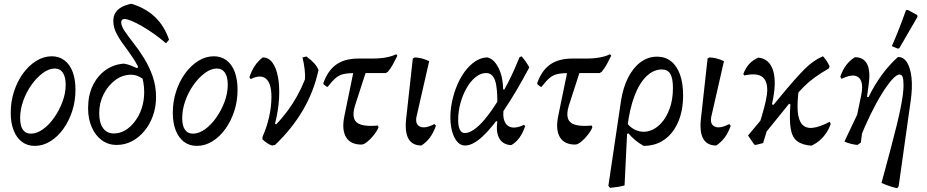

<svg xmlns="http://www.w3.org/2000/svg" viewBox="-20 -763 4925 1020"><path d="M165 12Q125 12 96.5 -9.5Q68 -31 52.5 -70.5Q37 -110 37 -164Q37 -223 54.5 -277Q72 -331 102.5 -373Q133 -415 172.5 -439.5Q212 -464 255 -464Q294 -464 322.5 -442.5Q351 -421 366 -381Q381 -341 381 -286Q381 -226 363.5 -172.5Q346 -119 316 -77.5Q286 -36 247 -12Q208 12 165 12ZM144 -53Q176 -53 208.5 -76.5Q241 -100 268 -138.5Q295 -177 312 -222.5Q329 -268 329 -313Q329 -354 314 -376.5Q299 -399 271 -399Q240 -399 207.5 -375Q175 -351 147.5 -312.5Q120 -274 103.5 -227.5Q87 -181 87 -136Q87 -95 101.5 -74Q116 -53 144 -53Z M600 7Q555 7 521 -18Q487 -43 467.5 -87Q448 -131 448 -188Q448 -256 472.5 -307.5Q497 -359 540 -390Q583 -421 638 -425Q657 -422 673.5 -415.5Q690 -409 708 -401L728 -420L756 -332Q736 -348 716.5 -357Q697 -366 676 -366Q631 -366 592.5 -337.5Q554 -309 530.5 -262.5Q507 -216 507 -161Q507 -112 527 -83Q547 -54 585 -54Q617 -54 645.5 -71Q674 -88 697 -118.5Q720 -149 733 -188.5Q746 -228 746 -273Q746 -327 729.5 -371Q713 -415 688.5 -452Q664 -489 639.5 -521.5Q615 -554 598.5 -586Q582 -618 582 -652Q582 -677 593 -695Q604 -713 625.5 -725Q647 -737 678 -743Q752 -721 802.5 -673.5Q853 -626 878 -552L862 -533Q832 -559 799.5 -582Q767 -605 736 -623Q705 -641 680 -651.5Q655 -662 641 -662Q624 -662 624 -644Q624 -625 642.5 -597.5Q661 -570 689 -534.5Q717 -499 744.5 -455Q772 -411 790.5 -359Q809 -307 809 -248Q809 -194 792.5 -148Q776 -102 747 -67Q718 -32 680.5 -12.5Q643 7 600 7Z M1026 12Q986 12 957.5 -9.5Q929 -31 913.5 -70.5Q898 -110 898 -164Q898 -223 915.5 -277Q933 -331 963.5 -373Q994 -415 1033.5 -439.5Q1073 -464 1116 -464Q1155 -464 1183.5 -442.5Q1212 -421 1227 -381Q1242 -341 1242 -286Q1242 -226 1224.5 -172.5Q1207 -119 1177 -77.5Q1147 -36 1108 -12Q1069 12 1026 12ZM1005 -53Q1037 -53 1069.5 -76.5Q1102 -100 1129 -138.5Q1156 -177 1173 -222.5Q1190 -268 1190 -313Q1190 -354 1175 -376.5Q1160 -399 1132 -399Q1101 -399 1068.5 -375Q1036 -351 1008.5 -312.5Q981 -274 964.5 -227.5Q948 -181 948 -136Q948 -95 962.5 -74Q977 -53 1005 -53Z M1425 10Q1412 6 1400 -2Q1388 -10 1374 -23L1375 -37Q1528 -159 1600 -341Q1602 -364 1598.5 -394.5Q1595 -425 1587 -458L1608 -463Q1637 -441 1650.5 -425.5Q1664 -410 1672 -391Q1624 -167 1441 7ZM1375 -37Q1398 -89 1410 -143.5Q1422 -198 1422 -248Q1422 -320 1393.5 -344.5Q1365 -369 1312 -343L1305 -352Q1316 -387 1333.5 -413Q1351 -439 1376 -458Q1407 -458 1427.5 -430Q1448 -402 1457 -353Q1466 -304 1462.5 -240.5Q1459 -177 1441 -106L1469 -89Z M1900 5Q1842 5 1818.5 -34Q1795 -73 1809 -144L1864 -412H1934L1866 -202Q1853 -160 1861 -134.5Q1869 -109 1900 -100Q1931 -91 1988 -96L1991 -87Q1985 -70 1968 -48Q1951 -26 1932 -10.5Q1913 5 1900 5ZM1716 -302 1699 -315 1698 -322Q1722 -389 1767 -420.5Q1812 -452 1885 -452H1960Q2000 -452 2031.5 -458Q2063 -464 2085 -475L2091 -467Q2079 -442 2068 -422Q2057 -402 2041 -382L2030 -375H1872Q1832 -375 1807.5 -370Q1783 -365 1764.5 -349.5Q1746 -334 1721 -302Z M2219 10Q2121 10 2138 -135L2173 -452L2183 -458Q2203 -457 2221 -452.5Q2239 -448 2260 -438L2195 -153Q2182 -106 2209 -91.5Q2236 -77 2288 -104L2296 -95Q2283 -58 2264 -32.5Q2245 -7 2219 10Z M2451 10Q2423 10 2403.5 -17Q2384 -44 2376.5 -90Q2369 -136 2376 -192Q2384 -247 2402.5 -295.5Q2421 -344 2447.5 -380.5Q2474 -417 2505.5 -437.5Q2537 -458 2570 -458Q2605 -449 2628.5 -402Q2652 -355 2653 -288H2685L2622 -197Q2624 -293 2610.5 -334Q2597 -375 2562 -375Q2534 -375 2507.5 -354Q2481 -333 2460 -297Q2439 -261 2426.5 -216.5Q2414 -172 2414 -124Q2414 -92 2423 -74Q2432 -56 2449 -56Q2471 -56 2498.5 -75Q2526 -94 2556 -130Q2586 -166 2617.5 -215.5Q2649 -265 2680.5 -327Q2712 -389 2740 -459L2751 -464Q2776 -435 2792 -405Q2719 -268 2656 -175.5Q2593 -83 2542 -36.5Q2491 10 2451 10ZM2696 8Q2653 6 2633.5 -26Q2614 -58 2622 -116L2606 -128L2661 -214L2657 -193Q2649 -147 2660 -119.5Q2671 -92 2698 -86.5Q2725 -81 2764 -100L2770 -93Q2745 -19 2696 8Z M3036 5Q2978 5 2954.5 -34Q2931 -73 2945 -144L3000 -412H3070L3002 -202Q2989 -160 2997 -134.5Q3005 -109 3036 -100Q3067 -91 3124 -96L3127 -87Q3121 -70 3104 -48Q3087 -26 3068 -10.5Q3049 5 3036 5ZM2852 -302 2835 -315 2834 -322Q2858 -389 2903 -420.5Q2948 -452 3021 -452H3096Q3136 -452 3167.5 -458Q3199 -464 3221 -475L3227 -467Q3215 -442 3204 -422Q3193 -402 3177 -382L3166 -375H3008Q2968 -375 2943.5 -370Q2919 -365 2900.5 -349.5Q2882 -334 2857 -302Z M3221 235 3212 224 3279 -227Q3290 -298 3317 -351Q3344 -404 3383.5 -433Q3423 -462 3471 -462Q3514 -462 3545 -437.5Q3576 -413 3592.5 -367Q3609 -321 3609 -257Q3609 -176 3583 -115.5Q3557 -55 3510 -21.5Q3463 12 3399 12Q3373 -3 3353.5 -19.5Q3334 -36 3318 -55L3283 -34L3296 -127Q3325 -85 3359.5 -71Q3394 -57 3428.5 -67Q3463 -77 3491.5 -107.5Q3520 -138 3537.5 -186Q3555 -234 3555 -295Q3555 -347 3541 -370.5Q3527 -394 3496 -394Q3451 -394 3413 -356.5Q3375 -319 3349.5 -250Q3324 -181 3313 -87L3298 222Q3281 227 3262 230Q3243 233 3221 235Z M3785 10Q3687 10 3704 -135L3739 -452L3749 -458Q3769 -457 3787 -452.5Q3805 -448 3826 -438L3761 -153Q3748 -106 3775 -91.5Q3802 -77 3854 -104L3862 -95Q3849 -58 3830 -32.5Q3811 -7 3785 10Z M3995 7 3987 5 3954 -43 4153 -283Q4202 -341 4235 -376Q4268 -411 4295 -431Q4322 -451 4352 -464Q4364 -451 4372 -438.5Q4380 -426 4387 -412L4384 -400Q4339 -374 4307.5 -351Q4276 -328 4249.5 -301.5Q4223 -275 4193 -238ZM3995 7 3985 -16Q4010 -89 4025.5 -141Q4041 -193 4048.5 -228Q4056 -263 4056 -285Q4056 -338 4026 -357Q3996 -376 3933 -362L3929 -370Q3941 -403 3961 -424Q3981 -445 4009 -457Q4068 -451 4087.5 -387Q4107 -323 4081 -209L4095 -204L4034 -3ZM4290 11Q4241 7 4214.5 -13.5Q4188 -34 4180.5 -80Q4173 -126 4179 -208L4167 -215L4224 -291Q4214 -218 4218 -170.5Q4222 -123 4242 -101.5Q4262 -80 4298 -84Q4334 -88 4388 -116L4393 -105Q4385 -80 4370 -57.5Q4355 -35 4335 -17.5Q4315 0 4290 11Z M4746 237Q4724 232 4705 225.5Q4686 219 4663 209Q4690 109 4710 34Q4730 -41 4743.5 -96.5Q4757 -152 4765 -192Q4773 -232 4776.5 -260.5Q4780 -289 4780 -310Q4780 -342 4775 -354.5Q4770 -367 4758 -367Q4743 -367 4718.5 -339.5Q4694 -312 4664.5 -264.5Q4635 -217 4604.5 -154.5Q4574 -92 4547 -23L4535 7Q4516 5 4498.5 0.5Q4481 -4 4466 -11L4579 -249L4594 -247Q4657 -376 4750 -460Q4780 -461 4798.5 -431.5Q4817 -402 4822.5 -349.5Q4828 -297 4818 -227L4754 227ZM4535 7 4505 -16 4555 -256Q4565 -304 4555.5 -330.5Q4546 -357 4519.5 -361Q4493 -365 4451 -344L4444 -355Q4468 -427 4522 -459Q4568 -459 4586.5 -422.5Q4605 -386 4595 -315L4553 -5ZM4854 -673 4757 -506 4748 -505 4718 -518Q4739 -566 4757.5 -613.5Q4776 -661 4793 -709L4803 -710L4853 -683Z"/></svg>

Font: Alegreya
Style: Italic
Weight: 400
Italic angle: -7°
Designer: Juan Pablo del Peral
Foundry: Huerta Tipografica
Version: Version 2.009